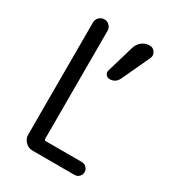

<svg xmlns="http://www.w3.org/2000/svg" viewBox="-176 -833 853 937"><g transform="rotate(30 250.0 -365.0)"><path d="M391.6 -730.5Q411.1 -730.5 421.9 -713.9Q432.6 -697.3 424.8 -679.7L351.6 -522.5Q336.9 -490.2 302.7 -490.2Q290 -490.2 281.7 -500.5Q273.4 -510.7 277.3 -524.4L322.3 -676.8Q329.1 -700.2 347.7 -715.3Q366.2 -730.5 391.6 -730.5ZM152.3 0Q128.9 0 111.8 -17.1Q94.7 -34.2 94.7 -56.6V-689.5Q94.7 -706.1 106.9 -718.3Q119.1 -730.5 136.2 -730.5Q153.3 -730.5 165 -718.3Q176.8 -706.1 176.8 -689.5V-81.1Q176.8 -72.3 185.5 -72.3H388.7Q403.3 -72.3 414.1 -61.5Q424.8 -50.8 424.8 -36.1Q424.8 -21.5 414.6 -10.7Q404.3 0 388.7 0Z"/></g></svg>

Font: Rounded Mgen+ 2m regular
Style: Regular
Weight: 400
Designer: [Source Han Sans]
Ryoko NISHIZUKA  (kana & ideographs); Paul D. Hunt (Latin, Greek & Cyrillic); Wenlong ZHANG  (bopomofo
Version: Version 1.059.20150602